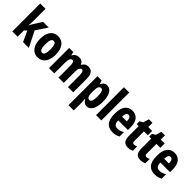

<svg xmlns="http://www.w3.org/2000/svg" viewBox="226 -2108 3697 3697"><g transform="rotate(45 2074.0 -260.0)"><path d="M200 -441V-760H56V0H200V-170L249 -216L348 0H506L346 -318L499 -549H344L238 -379C222 -356 212 -335 195 -302H193C197 -349 200 -390 200 -441Z M965 -276C965 -458 880 -559 751 -559C597 -559 534 -439 534 -276C534 -125 600 10 749 10C909 10 965 -129 965 -276ZM680 -274C680 -386 701 -435 750 -435C800 -435 820 -385 820 -276C820 -166 800 -114 750 -114C701 -114 680 -167 680 -274Z M1573 -559C1517 -559 1476 -535 1452 -485H1438C1422 -530 1384 -559 1320 -559C1265 -559 1215 -536 1193 -480H1183L1168 -549H1055V0H1199V-255C1199 -375 1214 -431 1265 -431C1298 -431 1313 -392 1313 -316V0H1457V-271C1457 -381 1473 -431 1523 -431C1556 -431 1571 -390 1571 -315V0H1715V-360C1715 -495 1669 -559 1573 -559Z M2085 -559C2037 -559 2004 -544 1969 -478H1961L1940 -549H1825V240H1969V22C1969 5 1967 -25 1963 -72H1969C1999 -15 2039 10 2089 10C2187 10 2248 -97 2248 -273C2248 -454 2186 -559 2085 -559ZM2040 -439C2083 -439 2102 -384 2102 -272C2102 -166 2082 -114 2039 -114C1990 -114 1969 -158 1969 -258V-287C1969 -395 1990 -439 2040 -439Z M2480 0V-760H2336V0Z M2774 -558C2639 -558 2569 -457 2569 -272C2569 -94 2635 10 2791 10C2850 10 2901 -2 2947 -29V-149C2897 -118 2856 -106 2807 -106C2743 -106 2711 -145 2710 -231H2973V-310C2973 -465 2901 -558 2774 -558ZM2775 -447C2816 -447 2839 -408 2839 -334H2711C2711 -417 2738 -447 2775 -447Z M3251 -115C3222 -115 3209 -133 3209 -170V-431H3315V-549H3209V-663H3112L3077 -545L3011 -508V-431H3066V-171C3066 -49 3107 10 3208 10C3249 10 3290 0 3322 -18V-133C3295 -122 3272 -115 3251 -115Z M3592 -115C3563 -115 3550 -133 3550 -170V-431H3656V-549H3550V-663H3453L3418 -545L3352 -508V-431H3407V-171C3407 -49 3448 10 3549 10C3590 10 3631 0 3663 -18V-133C3636 -122 3613 -115 3592 -115Z M3921 -558C3786 -558 3716 -457 3716 -272C3716 -94 3782 10 3938 10C3997 10 4048 -2 4094 -29V-149C4044 -118 4003 -106 3954 -106C3890 -106 3858 -145 3857 -231H4120V-310C4120 -465 4048 -558 3921 -558ZM3922 -447C3963 -447 3986 -408 3986 -334H3858C3858 -417 3885 -447 3922 -447Z"/></g></svg>

Font: Noto Sans Kannada ExtraCondensed ExtraBold
Style: Regular
Weight: 800
Width: 2
Designer: Jelle Bosma - Monotype Design Team
Foundry: Monotype Imaging Inc.
Version: Version 2.005